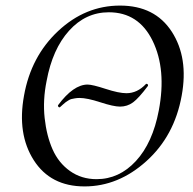

<svg xmlns="http://www.w3.org/2000/svg" viewBox="-20 -656 692 688"><path d="M283 12Q161 12 101 -82Q41 -176 66 -313Q91 -454 188.5 -545Q286 -636 410 -636Q535 -636 595.5 -542.5Q656 -449 631 -313Q605 -169 504.5 -78.5Q404 12 283 12ZM326 -14Q407 -14 467 -79Q527 -144 549 -260Q577 -407 527 -509.5Q477 -612 370 -612Q287 -612 227.5 -546Q168 -480 147 -366Q133 -297 140 -233Q147 -169 168.5 -120.5Q190 -72 231 -43Q272 -14 326 -14ZM195 -272Q194 -271 192 -271.5Q190 -272 188.5 -274.5Q187 -277 188 -279Q243 -353 294 -353Q311 -353 358.5 -337.5Q406 -322 433 -322Q472 -322 503 -355Q504 -356 506.5 -355.5Q509 -355 510 -352.5Q511 -350 510 -348Q477 -304 456.5 -289Q436 -274 410 -274Q387 -274 339.5 -289.5Q292 -305 265 -305Q256 -305 248 -303.5Q240 -302 235.5 -301Q231 -300 224 -295.5Q217 -291 215 -289.5Q213 -288 205 -281Q197 -274 195 -272Z"/></svg>

Font: Cormorant Infant Book
Style: Italic
Weight: 500
Italic angle: -10°
Designer: Christian Thalmann (Catharsis Fonts)
Version: Version 1.000;PS 002.000;hotconv 1.0.88;makeotf.lib2.5.64775